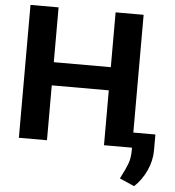

<svg xmlns="http://www.w3.org/2000/svg" viewBox="-61 -783 953 1047"><g transform="rotate(5 415.5 -259.5)"><path d="M63.2 0V-727.3H217V-427.2H529.1V-727.3H682.5V0H529.1V-300.4H217V0ZM803.3 -82.7V2.1Q803.6 60.4 778.1 115.6Q752.5 170.8 712 208.1L631.4 172.6Q633.9 167.6 636.4 162.6Q638.8 157.7 641.3 152.7Q656.6 123.6 669.7 90.7Q682.9 57.9 682.5 11V-82.7Z"/></g></svg>

Font: Inter Zeller
Style: Bold
Weight: 700
Designer: Rasmus Andersson; Joe Bland
Foundry: zeller
Version: Version 3.015;git-dec3a8cb1